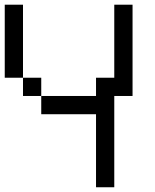

<svg xmlns="http://www.w3.org/2000/svg" viewBox="-20 -789 655 809"><path d="M384.6 0V-307.7H153.8V-384.6H76.9V-461.5H0V-769.2H76.9V-461.5H153.8V-384.6H384.6V-461.5H461.5V-769.2H538.5V-384.6H461.5V0Z"/></svg>

Font: Mintsoda - Lime Green 13x16
Style: Regular
Weight: 400
Designer: Mintsoda-15
Version: Version 1.0